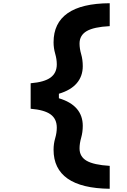

<svg xmlns="http://www.w3.org/2000/svg" viewBox="-20 -975 790 1190"><path d="M660 -813Q561 -808 517 -782Q473 -756 473 -705Q473 -674 483 -639.5Q493 -605 493 -565Q493 -503 456 -459.5Q419 -416 345 -394V-380H170V-459Q255 -466 293.5 -494.5Q332 -523 332 -576Q332 -608 322 -642.5Q312 -677 312 -713Q312 -832 399 -893Q486 -954 660 -955ZM660 53V195Q486 193 399 132Q312 71 312 -47Q312 -84 322 -118Q332 -152 332 -184Q332 -238 293.5 -266Q255 -294 170 -301V-380H345V-366Q419 -344 456 -301Q493 -258 493 -195Q493 -156 483 -121Q473 -86 473 -55Q473 -4 517 21.5Q561 47 660 53Z"/></svg>

Font: Martian Mono SemiExpanded
Style: Bold
Weight: 700
Width: 6
Designer: Roman Shamin
Foundry: Evil Martians
Version: Version 1.000